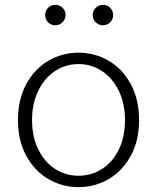

<svg xmlns="http://www.w3.org/2000/svg" viewBox="-20 -758 647 791"><path d="M54 -263Q54 -348 88 -411Q122 -474 179 -507.5Q236 -541 303 -541Q371 -541 428 -507.5Q485 -474 519 -411Q553 -348 553 -263Q553 -179 519 -116.5Q485 -54 428 -20.5Q371 13 303 13Q236 13 179 -20.5Q122 -54 88 -116.5Q54 -179 54 -263ZM495 -263Q495 -330 470 -382.5Q445 -435 401.5 -464.5Q358 -494 303 -494Q249 -494 205.5 -464.5Q162 -435 137 -382.5Q112 -330 112 -263Q112 -196 137 -144Q162 -92 205.5 -63Q249 -34 303 -34Q358 -34 402 -63Q446 -92 470.5 -144Q495 -196 495 -263ZM362 -696Q362 -714 374.5 -726Q387 -738 404 -738Q422 -738 434 -726Q446 -714 446 -696Q446 -678 434 -666Q422 -654 404 -654Q387 -654 374.5 -666Q362 -678 362 -696ZM166 -696Q166 -714 178 -726Q190 -738 208 -738Q225 -738 237.5 -726Q250 -714 250 -696Q250 -679 238 -666.5Q226 -654 208 -654Q190 -654 178 -666Q166 -678 166 -696Z"/></svg>

Font: Nebula Sans Light
Style: Regular
Weight: 300
Designer: Paul D. Hunt for Adobe (as Source Sans)
Foundry: Nebula Entertainment & Broadcasting LLC
Version: Version 1.010